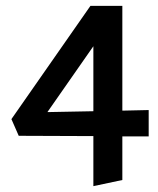

<svg xmlns="http://www.w3.org/2000/svg" viewBox="-20 -493 539 656"><path d="M488 -27H398V122L299 143V-28L44 -29L19 -86L289 -473H398V-115L488 -117ZM299 -113V-335L142 -110Z"/></svg>

Font: Ysabeau SC
Style: Bold
Weight: 700
Designer: Christian Thalmann (Catharsis Fonts)
Version: Version 0.003